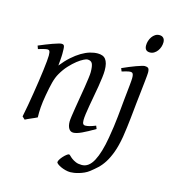

<svg xmlns="http://www.w3.org/2000/svg" viewBox="-128 -756 994 1105"><g transform="rotate(15 369.5 -203.5)"><path d="M475.1 -35.2Q430.7 -8.8 399.7 5.6Q368.7 20 350.1 20Q333 20 323.5 4.6Q314 -10.7 314 -37.1Q314 -45.9 317.1 -68.6Q320.3 -91.3 325.2 -121.6Q330.1 -151.9 335.9 -186Q341.8 -220.2 346.7 -251Q351.6 -281.7 354.7 -306.2Q357.9 -330.6 357.9 -341.8Q357.9 -378.9 350.1 -393.6Q342.3 -408.2 320.8 -408.2Q314.5 -408.2 298.6 -400.4Q282.7 -392.6 262.7 -377Q242.7 -361.3 220.9 -337.9Q199.2 -314.5 181.2 -283.2Q167.5 -259.8 158.9 -227.1Q150.4 -194.3 142.1 -147Q134.3 -103.5 132.1 -72.3Q129.9 -41 130.9 -12.2Q124.5 -8.8 115 -4.6Q105.5 -0.5 95.5 3.9Q85.4 8.3 76.2 12.5Q66.9 16.6 61 20L44.9 4.9Q51.8 -27.3 58.3 -64.9Q64.9 -102.5 71 -140.4Q77.1 -178.2 82.5 -215.1Q87.9 -252 91.8 -283Q95.7 -314 97.9 -337.4Q100.1 -360.8 100.1 -372.1Q100.1 -383.3 98.9 -389.9Q97.7 -396.5 95.5 -399.7Q93.3 -402.8 89.8 -403.8Q86.4 -404.8 82 -404.8Q77.6 -404.8 69.1 -402.8Q60.5 -400.9 51.8 -398.4Q41.5 -395.5 29.8 -392.1L22.9 -411.1Q43.5 -419.9 64.2 -428.2Q85 -436.5 103 -442.9Q121.1 -449.2 134.5 -453.1Q147.9 -457 153.8 -457Q160.6 -457 164.6 -454.8Q168.5 -452.6 170.2 -446.8Q171.9 -440.9 172.4 -430.2Q172.9 -419.4 172.9 -401.9Q172.9 -396.5 172.4 -387.2Q171.9 -377.9 171.1 -367.4Q170.4 -356.9 169.4 -346.9Q168.5 -336.9 168 -331.1Q194.3 -364.3 221.2 -388.2Q248 -412.1 273.9 -427.5Q299.8 -442.9 324 -450Q348.1 -457 370.1 -457Q385.3 -457 397.2 -452.6Q409.2 -448.2 417 -438.2Q424.8 -428.2 429 -411.9Q433.1 -395.5 433.1 -372.1Q433.1 -355 429.9 -329.6Q426.8 -304.2 421.9 -274.7Q417 -245.1 411.1 -213.9Q405.3 -182.6 400.4 -154.3Q395.5 -126 392.3 -102.8Q389.2 -79.6 389.2 -65.9Q389.2 -49.3 393.6 -43.2Q397.9 -37.1 406.7 -37.1Q418 -37.1 432.6 -41Q447.3 -44.9 467.8 -53.2ZM677.2 -424.8Q677.2 -419.4 676 -406Q674.8 -392.6 672.9 -374.5Q670.9 -356.4 668.7 -335.7Q666.5 -314.9 664.3 -295.2Q662.1 -275.4 660.2 -258.5Q658.2 -241.7 657.2 -231Q655.3 -213.9 653.3 -192.1Q651.4 -170.4 648.4 -145Q645.5 -119.6 642.1 -91.1Q638.7 -62.5 633.8 -32.2Q624 24.9 609.6 63.7Q595.2 102.5 578.1 129.2Q561 155.8 541.7 173.6Q522.5 191.4 502.4 207Q489.3 217.3 473.6 224.4Q458 231.4 442.9 235.8Q427.7 240.2 414.6 242.2Q401.4 244.1 392.6 244.1Q378.9 244.1 363.8 240.2Q348.6 236.3 335.9 230.5Q323.2 224.6 314.9 218.3Q306.6 211.9 306.6 207Q306.6 200.7 313 190.4Q319.3 180.2 328.1 170.7Q336.9 161.1 345.9 154.1Q355 147 359.9 147Q363.8 147 369.6 153.3Q375.5 159.7 385.3 167Q395 174.3 409.7 180.7Q424.3 187 445.8 187Q487.3 187 514.2 136.7Q541 86.4 556.6 -5.4Q563 -41.5 567.4 -74.2Q571.8 -106.9 574.7 -134.8Q577.6 -162.6 579.6 -184.3Q581.5 -206.1 583 -220.2Q583.5 -228 585 -241Q586.4 -253.9 587.9 -268.8Q589.4 -283.7 591.1 -299.6Q592.8 -315.4 594.2 -329.6Q595.7 -343.8 596.4 -354.7Q597.2 -365.7 597.2 -371.1Q597.2 -382.3 595.7 -388.9Q594.2 -395.5 591.6 -398.7Q588.9 -401.9 585.2 -402.8Q581.5 -403.8 577.1 -403.8Q572.8 -403.8 564.7 -402.1Q556.6 -400.4 548.3 -397.9Q539.1 -395.5 528.3 -392.1L521 -410.2Q541.5 -419.4 562 -428Q582.5 -436.5 600.1 -442.9Q617.7 -449.2 630.9 -453.1Q644 -457 649.9 -457Q663.6 -457 670.4 -451.2Q677.2 -445.3 677.2 -424.8ZM717.8 -616.2Q717.8 -602.5 713.4 -589.1Q709 -575.7 700.9 -564.7Q692.9 -553.7 681.6 -546.9Q670.4 -540 656.7 -540Q625.5 -540 625.5 -574.2Q625.5 -587.4 629.6 -600.8Q633.8 -614.3 641.6 -625.5Q649.4 -636.7 660.4 -643.8Q671.4 -650.9 685.5 -650.9Q700.7 -650.9 709.2 -641.8Q717.8 -632.8 717.8 -616.2Z"/></g></svg>

Font: Gentium Plus Eur
Style: Italic
Weight: 400
Italic angle: -8°
Designer: J. Victor Gaultney, Annie Olsen, Iska Routamaa, Becca Hirsbrunner
Foundry: SIL International
Version: Version 5.000